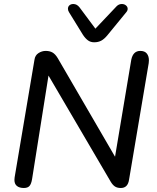

<svg xmlns="http://www.w3.org/2000/svg" viewBox="-20 -931 781 958"><path d="M52 -33Q52 -41 53 -46L152 -633Q155 -655 172 -666Q189 -677 208 -677Q228 -677 242 -669Q256 -661 268 -641L554 -149L635 -633Q644 -677 680 -677Q702 -677 712.5 -664Q723 -651 723 -630Q723 -621 722 -616L624 -35Q618 7 583 7Q565 7 553.5 -0.5Q542 -8 532 -25L222 -554L140 -37Q136 -13 127 -3Q118 7 99 7Q77 7 64.5 -3Q52 -13 52 -33ZM394 -757 325 -869Q319 -878 319 -887Q319 -898 326.5 -904.5Q334 -911 346 -911Q364 -911 377 -894L456 -788L562 -900Q573 -911 588 -911Q600 -911 608.5 -904Q617 -897 617 -887Q617 -878 610 -870L515 -754Q500 -736 485 -728Q470 -720 450 -720Q432 -720 419 -729.5Q406 -739 394 -757Z"/></svg>

Font: SN Pro
Style: Italic
Weight: 400
Italic angle: -9°
Designer: Tobias Whetton
Foundry: Supernotes
Version: Version 1.003